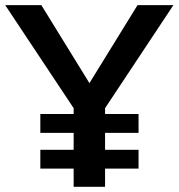

<svg xmlns="http://www.w3.org/2000/svg" viewBox="-22 -717 686 737"><path d="M505.9 -697.3H643.6L381.3 -301.8V0H260.7V-301.8L-2 -697.3H136.7L321.3 -397.9ZM132.8 -207V-279.3H509.8V-207ZM132.8 -69.8V-142.1H509.8V-69.8Z"/></svg>

Font: Estedad-FD SemiBold
Style: Regular
Weight: 600
Designer: Amin Abedi
Version: Version 7.3